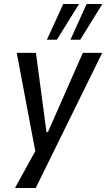

<svg xmlns="http://www.w3.org/2000/svg" viewBox="-20 -762 533 962"><path d="M55 180 163 -16 164 34 64 -497H160L213 -100H220L395 -497H492L159 180ZM333 -563 414 -742H493L382 -563ZM215 -563 297 -742H376L265 -563Z"/></svg>

Font: Nunito Sans 7pt Condensed Medium
Style: Italic
Weight: 500
Width: 3
Italic angle: -9°
Designer: Vernon Adams
Foundry: Vernon Adams
Version: Version 3.101;gftools[0.9.27]